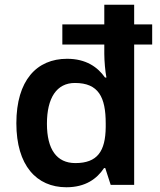

<svg xmlns="http://www.w3.org/2000/svg" viewBox="-20 -780 677 810"><path d="M260 10C341 10 389 -26 419 -71H424L447 0H546V-592H622V-677H546V-760H420V-677H243V-592H420V-553C420 -524 424 -477 429 -453H423C392 -497 343 -532 263 -532C135 -532 49 -441 49 -260C49 -82 134 10 260 10ZM298 -92C219 -92 178 -150 178 -258C178 -367 219 -430 296 -430C396 -430 426 -370 426 -259V-244C425 -142 391 -92 298 -92Z"/></svg>

Font: Noto Sans Bengali UI SemiBold
Style: Regular
Weight: 600
Designer: Jelle Bosma - Monotype Design Team
Foundry: Monotype Imaging Inc.
Version: Version 2.003